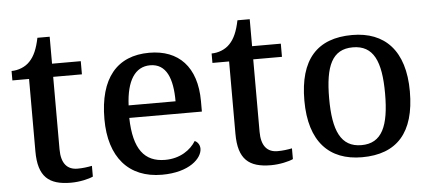

<svg xmlns="http://www.w3.org/2000/svg" viewBox="-47 -761 1961 872"><g transform="rotate(-5 933.0 -324.5)"><path d="M244 10C284 10 326 0 345 -9V-58C324 -54 303 -51 279 -51C232 -51 205 -81 205 -146V-476H336V-536H205V-659H149C139 -610 125 -577 103 -554C82 -531 49 -519 19 -519V-476H95V-146C95 -30 143 10 244 10Z M659 10C785 10 843 -50 843 -93C843 -112 831 -125 820 -130C796 -91 748 -56 679 -56C585 -56 536 -117 533 -260H864V-307C864 -465 782 -547 649 -547C502 -547 420 -451 420 -264C420 -91 507 10 659 10ZM749 -317H535C540 -429 579 -490 648 -490C722 -490 749 -421 749 -317Z M1156 10C1196 10 1238 0 1257 -9V-58C1236 -54 1215 -51 1191 -51C1144 -51 1117 -81 1117 -146V-476H1248V-536H1117V-659H1061C1051 -610 1037 -577 1015 -554C994 -531 961 -519 931 -519V-476H1007V-146C1007 -30 1055 10 1156 10Z M1571 10C1730 10 1813 -81 1813 -269C1813 -456 1722 -547 1574 -547C1414 -547 1332 -456 1332 -269C1332 -81 1422 10 1571 10ZM1573 -45C1479 -45 1445 -122 1445 -269C1445 -417 1478 -491 1572 -491C1666 -491 1700 -417 1700 -269C1700 -122 1667 -45 1573 -45Z"/></g></svg>

Font: Noto Serif Ethiopic Medium
Style: Regular
Weight: 500
Designer: Monotype Design Team
Foundry: Monotype Imaging Inc.
Version: Version 2.102